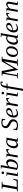

<svg xmlns="http://www.w3.org/2000/svg" viewBox="3402 -4158 957 7825"><g transform="rotate(-90 3880.5 -245.5)"><path d="M173 -42H278Q373 -42 423 -52L477 -188H509L467 0H-12L-7 -26L79 -39L181 -616L99 -629L104 -655H383L378 -629L275 -616Z M699 -34 775 -22 771 0H612L686 -425L623 -437L627 -459H773ZM804 -609V-608Q804 -587 788 -571Q772 -555 749 -555Q728 -555 713 -570Q698 -585 698 -608Q698 -631 713 -646Q728 -661 749 -661Q772 -661 788 -646Q804 -631 804 -609Z M982 -660 914 -671 918 -693H1064L1028 -478Q1020 -421 1010 -383Q1048 -422 1091 -447Q1133 -471 1167 -471Q1229 -471 1266 -428Q1303 -385 1303 -308Q1303 -224 1267 -149Q1231 -74 1167 -32Q1103 10 1026 10Q984 10 942 -1Q901 -12 870 -31ZM951 -51 949 -52Q978 -29 1028 -29Q1079 -29 1120 -66Q1162 -104 1186 -165Q1210 -226 1210 -294Q1210 -350 1188 -379Q1165 -409 1128 -409Q1098 -409 1066 -390Q1032 -370 1003 -341Z M1687 -471V-472Q1713 -472 1725 -468L1704 -348H1683L1664 -410Q1625 -410 1583 -380Q1541 -350 1507 -301L1455 0H1374L1448 -425L1391 -437L1395 -459H1530L1515 -355Q1554 -412 1597 -441Q1642 -471 1687 -471Z M2107 -34 2160 -20 2157 2H2017L2032 -74Q1949 12 1882 12Q1823 12 1787 -32Q1751 -76 1751 -152Q1751 -238 1788 -312Q1826 -388 1888 -429Q1951 -471 2025 -471Q2084 -471 2136 -450L2158 -467H2184ZM2091 -407 2093 -408Q2074 -422 2057 -426Q2039 -431 2015 -431Q1965 -431 1925 -394Q1885 -357 1861 -294Q1837 -231 1837 -164Q1837 -112 1858 -80Q1879 -49 1917 -49Q1972 -49 2038 -117Z M2509 -181 2543 -185V-92Q2560 -67 2598 -51Q2638 -34 2681 -34Q2760 -34 2804 -72Q2847 -109 2847 -177Q2847 -202 2835 -222Q2822 -243 2804 -257Q2782 -274 2759 -286L2708 -313Q2684 -325 2658 -342Q2633 -358 2614 -378Q2596 -397 2583 -425Q2571 -450 2571 -487Q2571 -573 2630 -620Q2688 -666 2798 -666Q2882 -666 2956 -648L2932 -511H2900L2898 -595Q2882 -608 2853 -617Q2824 -626 2789 -626Q2724 -626 2690 -595Q2655 -563 2655 -505Q2655 -473 2677 -448Q2700 -422 2743 -400Q2803 -369 2839 -347Q2868 -330 2888 -308Q2908 -286 2920 -260Q2932 -233 2932 -199Q2932 -99 2866 -45Q2800 9 2676 9Q2614 9 2565 -3Q2516 -15 2484 -36Z M3393 -371 3390 -367Q3390 -300 3308 -254Q3224 -207 3088 -198L3086 -162Q3086 -101 3112 -69Q3137 -38 3190 -38Q3234 -38 3271 -53Q3311 -69 3340 -87L3354 -66Q3311 -30 3259 -8Q3210 13 3164 13Q3085 13 3043 -32Q3001 -77 3001 -159Q3001 -240 3036 -312Q3070 -382 3132 -426Q3194 -470 3261 -470Q3321 -470 3357 -443Q3393 -416 3393 -371ZM3092 -228 3093 -227Q3191 -235 3249 -273Q3307 -312 3307 -367Q3307 -394 3292 -412Q3277 -430 3249 -430Q3214 -430 3182 -402Q3149 -374 3125 -327Q3101 -280 3092 -228Z M3769 -471V-472Q3795 -472 3807 -468L3786 -348H3765L3746 -410Q3707 -410 3665 -380Q3623 -350 3589 -301L3537 0H3456L3530 -425L3473 -437L3477 -459H3612L3597 -355Q3636 -412 3679 -441Q3724 -471 3769 -471Z M3947 -34 4023 -22 4019 0H3860L3934 -425L3871 -437L3875 -459H4021ZM4052 -609V-608Q4052 -587 4036 -571Q4020 -555 3997 -555Q3976 -555 3961 -570Q3946 -585 3946 -608Q3946 -631 3961 -646Q3976 -661 3997 -661Q4020 -661 4036 -646Q4052 -631 4052 -609Z M4173 213H4092L4202 -418H4123L4127 -442L4210 -461L4216 -493Q4235 -602 4282 -653Q4329 -704 4406 -704Q4444 -704 4474 -695L4457 -599H4433L4424 -655Q4411 -665 4383 -665Q4352 -665 4336 -640Q4319 -613 4304 -535L4290 -459H4392L4385 -418H4283Z M4960 0H4943L4830 -563L4738 -39L4824 -26L4819 0H4596L4601 -26L4687 -39L4789 -616L4707 -629L4712 -655H4898L4999 -155L5291 -655H5487L5482 -629L5396 -616L5294 -39L5376 -26L5371 0H5106L5110 -26L5200 -39L5293 -563Z M5557 -166H5555Q5555 -100 5581 -65Q5607 -30 5653 -30Q5697 -30 5737 -66Q5776 -101 5801 -164Q5825 -226 5825 -296Q5825 -363 5799 -398Q5773 -433 5727 -433Q5683 -433 5643 -397Q5602 -361 5580 -300Q5557 -237 5557 -166ZM5647 10V8Q5566 8 5518 -44Q5470 -96 5470 -185Q5470 -265 5503 -331Q5536 -398 5596 -435Q5657 -473 5731 -473Q5812 -473 5860 -421Q5908 -368 5908 -280Q5908 -200 5875 -133Q5842 -66 5782 -28Q5721 10 5647 10Z M6323 -459Q6325 -482 6356 -660L6280 -672L6284 -694H6442L6325 -34L6380 -22L6377 0H6237L6252 -76Q6169 10 6102 10Q6042 10 6006 -35Q5970 -80 5970 -155Q5970 -238 6006 -311Q6042 -384 6105 -428Q6167 -471 6243 -471Q6289 -469 6323 -459ZM6312 -409V-407Q6294 -418 6277 -424Q6259 -430 6233 -430Q6187 -430 6146 -394Q6106 -359 6082 -295Q6058 -232 6058 -165Q6058 -112 6079 -81Q6100 -50 6138 -50Q6165 -50 6197 -68Q6230 -87 6259 -119Z M6862 -371 6859 -367Q6859 -300 6777 -254Q6693 -207 6557 -198L6555 -162Q6555 -101 6581 -69Q6606 -38 6659 -38Q6703 -38 6740 -53Q6780 -69 6809 -87L6823 -66Q6780 -30 6728 -8Q6679 13 6633 13Q6554 13 6512 -32Q6470 -77 6470 -159Q6470 -240 6505 -312Q6539 -382 6601 -426Q6663 -470 6730 -470Q6790 -470 6826 -443Q6862 -416 6862 -371ZM6561 -228 6562 -227Q6660 -235 6718 -273Q6776 -312 6776 -367Q6776 -394 6761 -412Q6746 -430 6718 -430Q6683 -430 6651 -402Q6618 -374 6594 -327Q6570 -280 6561 -228Z M7238 -471V-472Q7264 -472 7276 -468L7255 -348H7234L7215 -410Q7176 -410 7134 -380Q7092 -350 7058 -301L7006 0H6925L6999 -425L6942 -437L6946 -459H7081L7066 -355Q7105 -412 7148 -441Q7193 -471 7238 -471Z M7642 -365H7643Q7643 -388 7631 -401Q7619 -415 7594 -415Q7558 -415 7515 -384Q7471 -352 7443 -308L7390 0H7309L7383 -425L7326 -438L7330 -459H7465L7452 -366Q7493 -418 7536 -444Q7580 -470 7623 -470Q7673 -470 7698 -443Q7723 -417 7723 -367Q7723 -364 7721 -346Q7720 -341 7668 -34L7731 -22L7728 0H7581L7630 -284Q7642 -346 7642 -365Z"/></g></svg>

Font: Libra Serif Modern
Style: Italic
Weight: 400
Italic angle: -12°
Designer: Stefan Peev, Context Ltd
Foundry: Stefan Peev, Context Ltd
Version: Version 1.000